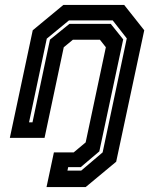

<svg xmlns="http://www.w3.org/2000/svg" viewBox="-20 -560 606 780"><path d="M169 200 199 59H279.5L328 18.5L410 -368L386 -398.5H276L239 -368L161 0H20L113 -437L237.5 -540H484.5L566 -437L452 97L328 200ZM254 133H310L397 59L495 -404L438 -477H260L170 -403L98 -63H112L183 -399L262 -463H430L480.5 -400L383.5 55L308 119H257Z"/></svg>

Font: Tourney
Style: Bold Italic
Weight: 700
Italic angle: -12°
Version: Version 1.015